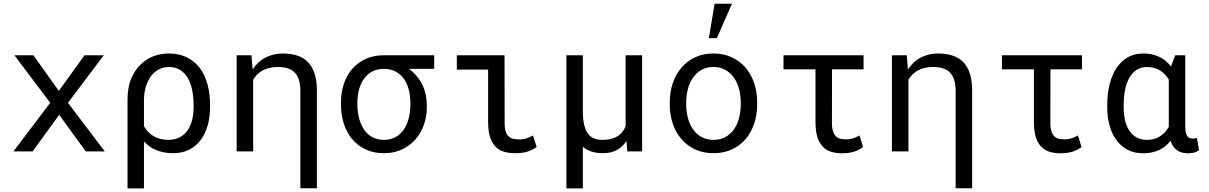

<svg xmlns="http://www.w3.org/2000/svg" viewBox="-20 -832 6641 1055"><path d="M303.2 -332.5 163.6 -528.3H59.1L255.9 -267.1L53.7 0H159.2L305.2 -201.2L451.2 0H555.7L353.5 -267.1L550.3 -528.3H444.3Z M1134.3 -244.1V-254.4Q1134.3 -315.9 1120.4 -367.7Q1106.4 -419.4 1078.6 -457.5Q1050.3 -495.1 1007.6 -516.6Q964.8 -538.1 907.7 -538.1Q864.3 -538.1 826.2 -524.2Q788.1 -510.3 756.8 -481.4Q723.6 -451.2 702.1 -403.1Q680.7 -355 680.7 -282.2V203.1H771V-54.7Q781.7 -43.5 793.7 -33.7Q805.7 -23.9 818.8 -16.6Q842.3 -3.9 870.4 2.9Q898.4 9.8 931.2 9.8Q981 9.8 1018.8 -9.3Q1056.6 -28.3 1082.5 -62.5Q1107.9 -96.2 1121.1 -142.8Q1134.3 -189.5 1134.3 -244.1ZM1043.9 -254.4V-244.1Q1043.9 -207.5 1036.1 -174.8Q1028.3 -142.1 1011.7 -117.2Q994.6 -92.3 968 -77.9Q941.4 -63.5 904.3 -63.5Q879.4 -63.5 858.9 -69.1Q838.4 -74.7 822.3 -85Q805.7 -94.7 793 -108.6Q780.3 -122.6 771 -138.7V-281.7Q771 -325.7 784.4 -364.7Q797.9 -403.8 823.2 -429.2Q839.8 -445.3 861.1 -454.6Q882.3 -463.9 907.7 -463.9Q945.3 -463.9 971.2 -446.8Q997.1 -429.7 1013.2 -400.9Q1029.3 -372.1 1036.6 -334Q1043.9 -295.9 1043.9 -254.4Z M1280.3 0H1371.1V-394.5Q1380.4 -410.2 1393.1 -422.6Q1405.8 -435.1 1421.4 -444.3Q1438.5 -453.6 1459.5 -458.7Q1480.5 -463.9 1505.9 -463.9Q1536.6 -463.9 1559.8 -456.8Q1583 -449.7 1598.1 -434.6Q1614.3 -418.9 1622.3 -393.6Q1630.4 -368.2 1630.4 -332.5V202.6H1721.2V-334.5Q1721.2 -390.6 1708 -429.4Q1694.8 -468.3 1670.4 -492.7Q1646 -516.6 1611.3 -527.3Q1576.7 -538.1 1532.7 -538.1Q1501 -537.6 1473.4 -529.5Q1445.8 -521.5 1422.9 -506.3Q1406.7 -495.6 1393.1 -481.4Q1379.4 -467.3 1368.2 -450.2L1367.7 -457L1361.8 -528.3H1280.3Z M2365.7 -453.6V-528.3H2088.9Q2033.2 -528.3 1989.5 -508.3Q1945.8 -488.3 1915.5 -453.6Q1885.3 -418.9 1869.4 -371.3Q1853.5 -323.7 1853.5 -269V-258.3Q1853.5 -201.2 1869.4 -152.3Q1885.3 -103.5 1915.5 -67.4Q1945.8 -31.2 1989.7 -10.7Q2033.7 9.8 2089.8 9.8Q2145.5 9.8 2189.5 -11.2Q2233.4 -32.2 2263.7 -66.9Q2293.5 -101.6 2309.3 -146.5Q2325.2 -191.4 2325.2 -239.7V-251Q2325.2 -288.6 2316.7 -322Q2308.1 -355.5 2291.5 -383.3Q2279.3 -403.8 2263.2 -421.4Q2247.1 -439 2227.5 -453.6ZM1943.8 -258.3V-269Q1943.8 -306.2 1952.6 -339.6Q1961.4 -373 1979.5 -398.4Q1997.1 -423.8 2024.4 -438.7Q2051.8 -453.6 2088.9 -453.6Q2126.5 -453.6 2154.1 -438.7Q2181.6 -423.8 2199.7 -398.4Q2217.3 -373 2226.1 -339.6Q2234.9 -306.2 2234.9 -269V-258.3Q2234.9 -219.2 2226.3 -183.8Q2217.8 -148.4 2199.7 -121.6Q2181.6 -94.7 2154.3 -79.1Q2127 -63.5 2089.8 -63.5Q2052.2 -63.5 2024.7 -79.1Q1997.1 -94.7 1979.5 -121.6Q1961.4 -148.4 1952.6 -183.8Q1943.8 -219.2 1943.8 -258.3Z M2490.2 -528.3V-449.7H2662.1V-162.1Q2662.1 -112.8 2672.4 -79.8Q2682.6 -46.9 2702.1 -26.9Q2721.2 -6.8 2748.8 1.5Q2776.4 9.8 2811.5 9.8Q2829.6 9.8 2847.2 7.8Q2864.7 5.9 2881.8 0Q2893.1 -3.9 2904.8 -9.8Q2916.5 -15.6 2928.7 -24.4L2908.7 -87.9Q2894.5 -79.6 2875.5 -72.8Q2856.4 -65.9 2834.5 -65.9Q2818.4 -65.9 2803.7 -68.4Q2789.1 -70.8 2777.8 -80.1Q2766.1 -88.9 2759.5 -107.2Q2752.9 -125.5 2752.9 -157.2L2752.4 -528.3Z M3182.6 -528.3H3092.3V203.1H3182.6V-25.9Q3202.6 -8.3 3230.5 0.7Q3258.3 9.8 3293.9 9.8Q3319.3 9.8 3340.6 3.9Q3361.8 -2 3379.4 -13.2Q3391.6 -21.5 3402.3 -32.5Q3413.1 -43.5 3422.4 -56.6L3426.8 0H3508.3V-528.3H3417.5V-138.2Q3412.1 -124.5 3404.3 -113.3Q3396.5 -102.1 3385.7 -92.8Q3369.6 -78.6 3345.7 -71Q3321.8 -63.5 3290 -63.5Q3266.6 -63.5 3246.8 -70.3Q3227.1 -77.1 3212.9 -95.2Q3198.2 -113.3 3190.4 -144.5Q3182.6 -175.8 3182.6 -224.6Z M3660.2 -269V-258.3Q3660.2 -201.2 3676.8 -152.3Q3693.4 -103.5 3724.6 -67.4Q3755.4 -31.2 3800 -10.7Q3844.7 9.8 3900.9 9.8Q3956.5 9.8 4001 -10.7Q4045.4 -31.2 4076.7 -67.4Q4107.4 -103.5 4124 -152.3Q4140.6 -201.2 4140.6 -258.3V-269Q4140.6 -326.2 4124 -375.2Q4107.4 -424.3 4076.7 -460.4Q4045.4 -496.6 4000.7 -517.3Q3956.1 -538.1 3899.9 -538.1Q3844.2 -538.1 3799.8 -517.3Q3755.4 -496.6 3724.6 -460.4Q3693.4 -424.3 3676.8 -375.2Q3660.2 -326.2 3660.2 -269ZM3750.5 -258.3V-269Q3750.5 -307.6 3759.8 -343Q3769 -378.4 3788.1 -405.3Q3806.6 -432.1 3834.5 -448Q3862.3 -463.9 3899.9 -463.9Q3937.5 -463.9 3965.6 -448Q3993.7 -432.1 4012.7 -405.3Q4031.2 -378.4 4040.8 -343Q4050.3 -307.6 4050.3 -269V-258.3Q4050.3 -219.2 4041 -183.8Q4031.7 -148.4 4013.2 -121.6Q3994.1 -94.7 3966.1 -79.1Q3938 -63.5 3900.9 -63.5Q3863.3 -63.5 3835 -79.1Q3806.6 -94.7 3788.1 -121.6Q3769 -148.4 3759.8 -183.8Q3750.5 -219.2 3750.5 -258.3ZM3906.7 -811.5 3875 -622.6H3918.9L4002 -811.5Z M4725.1 -451.2V-528.3H4285.2V-451.2H4460.9V-163.1Q4460.9 -113.8 4470.7 -80.8Q4480.5 -47.9 4499.5 -27.8Q4518.1 -7.3 4545.2 1.5Q4572.3 10.3 4607.4 10.3Q4622.1 10.3 4636.5 8.8Q4650.9 7.3 4665 3.4Q4679.2 0 4693.6 -6.6Q4708 -13.2 4722.7 -23.9L4702.6 -87.9Q4689.5 -79.6 4670.7 -73Q4651.9 -66.4 4630.4 -66.4Q4614.3 -66.4 4600.1 -69.1Q4585.9 -71.8 4575.2 -81.1Q4564.5 -90.3 4557.9 -108.6Q4551.3 -127 4551.3 -158.2L4551.8 -451.2Z M4880.9 0H4971.7V-394.5Q4981 -410.2 4993.7 -422.6Q5006.3 -435.1 5022 -444.3Q5039.1 -453.6 5060.1 -458.7Q5081.1 -463.9 5106.4 -463.9Q5137.2 -463.9 5160.4 -456.8Q5183.6 -449.7 5198.7 -434.6Q5214.8 -418.9 5222.9 -393.6Q5231 -368.2 5231 -332.5V202.6H5321.8V-334.5Q5321.8 -390.6 5308.6 -429.4Q5295.4 -468.3 5271 -492.7Q5246.6 -516.6 5211.9 -527.3Q5177.2 -538.1 5133.3 -538.1Q5101.6 -537.6 5074 -529.5Q5046.4 -521.5 5023.4 -506.3Q5007.3 -495.6 4993.7 -481.4Q4980 -467.3 4968.8 -450.2L4968.3 -457L4962.4 -528.3H4880.9Z M5925.3 -451.2V-528.3H5485.4V-451.2H5661.1V-163.1Q5661.1 -113.8 5670.9 -80.8Q5680.7 -47.9 5699.7 -27.8Q5718.3 -7.3 5745.4 1.5Q5772.5 10.3 5807.6 10.3Q5822.3 10.3 5836.7 8.8Q5851.1 7.3 5865.2 3.4Q5879.4 0 5893.8 -6.6Q5908.2 -13.2 5922.9 -23.9L5902.8 -87.9Q5889.6 -79.6 5870.8 -73Q5852.1 -66.4 5830.6 -66.4Q5814.5 -66.4 5800.3 -69.1Q5786.1 -71.8 5775.4 -81.1Q5764.6 -90.3 5758.1 -108.6Q5751.5 -127 5751.5 -158.2L5752 -451.2Z M6492.7 -528.3H6438L6415.5 -470.2L6414.1 -466.3Q6404.3 -479.5 6392.6 -490.5Q6380.9 -501.5 6367.7 -509.8Q6345.7 -523.4 6319.3 -530.8Q6293 -538.1 6261.2 -538.1Q6212.9 -538.1 6176 -516.6Q6139.2 -495.1 6114.3 -457.5Q6089.4 -419.4 6076.7 -367.4Q6064 -315.4 6064 -254.4V-244.1Q6064 -189.5 6076.7 -142.8Q6089.4 -96.2 6114.3 -62.5Q6139.2 -28.3 6175.8 -9Q6212.4 10.3 6260.3 10.3Q6291.5 10.3 6317.9 3.4Q6344.2 -3.4 6365.7 -16.6Q6378.9 -24.9 6390.6 -35.4Q6402.3 -45.9 6412.1 -58.6Q6416.5 -44.9 6422.6 -34.2Q6428.7 -23.4 6436.5 -15.6Q6449.7 -2.4 6467.8 3.9Q6485.8 10.3 6508.8 10.3Q6524.4 10.3 6538.8 7.1Q6553.2 3.9 6568.4 -6.3L6557.1 -73.7Q6552.2 -72.8 6545.7 -71.8Q6539.1 -70.8 6531.7 -70.8Q6522.9 -70.8 6515.9 -74Q6508.8 -77.1 6503.9 -84.5Q6498.5 -91.8 6495.6 -104.2Q6492.7 -116.7 6492.7 -135.3ZM6154.3 -244.1V-254.4Q6154.3 -295.9 6161.1 -333.7Q6168 -371.6 6183.6 -400.9Q6198.7 -429.7 6223.4 -446.8Q6248 -463.9 6283.2 -463.9Q6304.2 -463.9 6322 -458.7Q6339.8 -453.6 6355 -444.3Q6369.6 -435.1 6381.3 -422.4Q6393.1 -409.7 6402.3 -394.5V-160.2Q6402.3 -150.9 6402.3 -146.2Q6402.3 -141.6 6402.3 -135.3Q6395.5 -123.5 6387.5 -113.3Q6379.4 -103 6369.6 -94.7Q6353 -80.1 6331.3 -71.8Q6309.6 -63.5 6282.2 -63.5Q6247.6 -63.5 6223.1 -78.1Q6198.7 -92.8 6183.6 -117.7Q6168 -142.1 6161.1 -174.8Q6154.3 -207.5 6154.3 -244.1Z"/></svg>

Font: RobotoMono Nerd Font
Style: Regular
Weight: 400
Monospace: yes
Designer: Google
Version: Version 3.000;Nerd Fonts 3.2.1